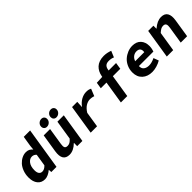

<svg xmlns="http://www.w3.org/2000/svg" viewBox="235 -1926 3129 3129"><g transform="rotate(-45 1799.0 -361.5)"><path d="M253.9 12.2Q173.3 12.2 127.7 -44.2Q82 -100.6 82 -199.2Q82 -272 105.5 -334.2Q128.9 -396.5 166.3 -437Q203.6 -477.5 249.5 -500.2Q295.4 -522.9 341.8 -522.9Q381.8 -522.9 408.7 -509Q435.5 -495.1 460 -466.8L467.8 -546.9L496.1 -723.1H643.1L527.8 0H408.2L404.8 -53.2H401.9Q368.7 -23.9 329.3 -5.9Q290 12.2 253.9 12.2ZM311 -107.9Q360.4 -107.9 405.8 -157.2L439 -367.2Q407.2 -402.8 361.8 -402.8Q310.1 -402.8 272 -353Q233.9 -303.2 233.9 -213.9Q233.9 -161.6 253.9 -134.8Q273.9 -107.9 311 -107.9Z M880.4 -570.8Q850.1 -570.8 831.8 -590.1Q813.5 -609.4 813.5 -639.2Q813.5 -675.8 840.6 -701.9Q867.7 -728 905.8 -728Q936 -728 954.3 -709.2Q972.7 -690.4 972.7 -661.1Q972.7 -623.5 945.8 -597.2Q918.9 -570.8 880.4 -570.8ZM1098.6 -570.8Q1068.4 -570.8 1050.5 -589.8Q1032.7 -608.9 1032.7 -638.2Q1032.7 -675.8 1059.1 -701.9Q1085.4 -728 1123.5 -728Q1154.3 -728 1172.9 -709.2Q1191.4 -690.4 1191.4 -661.1Q1191.4 -624 1164.1 -597.4Q1136.7 -570.8 1098.6 -570.8ZM820.8 12.2Q660.2 12.2 692.4 -194.8L742.7 -509.8H889.6L842.8 -213.9Q834 -160.2 845.9 -136.5Q857.9 -112.8 898.4 -112.8Q926.8 -112.8 950.7 -126Q974.6 -139.2 1005.4 -173.8L1058.6 -509.8H1205.6L1124.5 0H1004.4L1005.4 -74.2H1001.5Q912.6 12.2 820.8 12.2Z M1315.4 0 1396 -509.8H1516.1L1510.3 -397.9H1513.2Q1558.6 -459.5 1616.2 -491.2Q1673.8 -522.9 1734.4 -522.9Q1765.1 -522.9 1784.9 -518.1Q1804.7 -513.2 1827.1 -502L1777.3 -378.9Q1756.3 -385.3 1748.8 -387.2Q1741.2 -389.2 1725.1 -391.6Q1709 -394 1691.4 -394Q1642.1 -394 1593.5 -363.8Q1544.9 -333.5 1504.4 -268.1L1462.4 0Z M2011.7 0 2074.7 -395H1943.8L1960.9 -503.9L2091.8 -509.8L2094.7 -525.9Q2103 -570.8 2122.1 -608.2Q2141.1 -645.5 2171.6 -674.3Q2202.1 -703.1 2247.6 -719Q2293 -734.9 2349.6 -734.9Q2421.9 -734.9 2495.6 -707L2450.7 -599.1Q2406.7 -619.1 2349.6 -619.1Q2302.2 -619.1 2276.1 -596.7Q2250 -574.2 2241.7 -526.9L2238.8 -509.8H2410.6L2393.1 -395H2221.7L2158.7 0Z M2726.6 12.2Q2620.6 12.2 2554.9 -48.1Q2489.3 -108.4 2489.3 -212.9Q2489.3 -282.2 2516.4 -341.8Q2543.5 -401.4 2587.2 -440.2Q2630.9 -479 2685.1 -501Q2739.3 -522.9 2794.4 -522.9Q2890.6 -522.9 2941.7 -467Q2992.7 -411.1 2992.7 -320.8Q2992.7 -302.2 2990 -283.2Q2987.3 -264.2 2984.6 -253.9Q2981.9 -243.7 2977.5 -228.5Q2973.1 -213.4 2972.7 -211.9H2638.7Q2636.7 -155.8 2671.6 -127.9Q2706.5 -100.1 2764.6 -100.1Q2826.2 -100.1 2898.4 -136.2L2931.6 -46.9Q2885.7 -19.5 2830.8 -3.7Q2775.9 12.2 2726.6 12.2ZM2651.4 -310.1H2860.4Q2868.2 -356.9 2848.1 -383.5Q2828.1 -410.2 2779.3 -410.2Q2737.8 -410.2 2703.1 -384.8Q2668.5 -359.4 2651.4 -310.1Z M3069.8 0 3150.9 -509.8H3271V-440.9H3274.9Q3367.7 -522.9 3459 -522.9Q3540.5 -522.9 3572 -468.8Q3603.5 -414.6 3587.9 -314.9L3538.1 0H3391.1L3438 -295.9Q3446.8 -349.1 3433.8 -373.5Q3420.9 -397.9 3380.9 -397.9Q3352.5 -397.9 3328.6 -384.5Q3304.7 -371.1 3271 -340.8L3217.3 0Z"/></g></svg>

Font: Office Code Pro Bold Italic
Style: Regular
Weight: 700
Italic angle: -9°
Designer: Nathan Rutzky & Paul D. Hunt
Foundry: Adobe Systems Incorporated
Version: Version 1.004;PS 001.004;hotconv 1.0.70;makeotf.lib2.5.58329